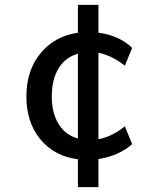

<svg xmlns="http://www.w3.org/2000/svg" viewBox="-20 -647 640 786"><path d="M521 -57Q496 -34 460 -18Q424 -2 383 4V119H299V5Q203 -7 145.5 -76.5Q88 -146 88 -252Q88 -358 145.5 -428.5Q203 -499 299 -513V-627H383V-513Q425 -508 461 -491.5Q497 -475 521 -451L491 -378Q438 -420 383 -431V-77Q440 -88 491 -130ZM299 -80V-427Q248 -413 220 -367.5Q192 -322 192 -253Q192 -184 220 -139Q248 -94 299 -80Z"/></svg>

Font: Muli SemiBold
Style: Regular
Weight: 600
Designer: Vernon Adams
Foundry: Vernon Adams
Version: Version 2.000